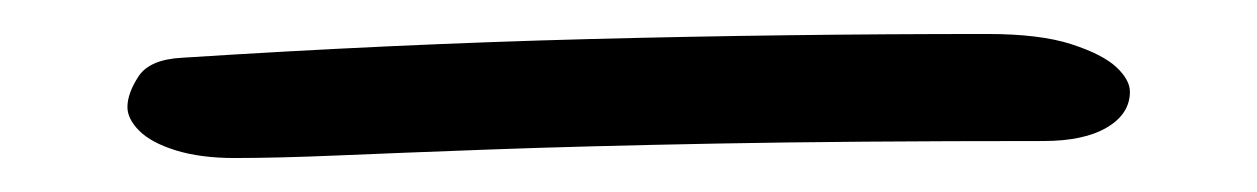

<svg xmlns="http://www.w3.org/2000/svg" viewBox="-20 71 740 113"><path d="M118 164Q98 164 83.5 159.5Q69 155 62 148Q55 141 55 134Q55 126 61.5 116Q68 106 87 105Q211 97 326.5 94Q442 91 561 91Q592 91 610.5 97Q629 103 637 110.5Q645 118 645 125Q645 138 631.5 146Q618 154 594 154Q481 154 401.5 155.5Q322 157 268 159Q214 161 178.5 162.5Q143 164 118 164Z"/></svg>

Font: Shantell Sans Light Light
Style: Regular
Weight: 300
Version: Version 1.008;[ac192a2d6]